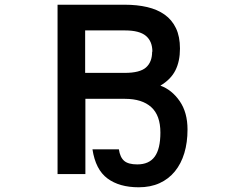

<svg xmlns="http://www.w3.org/2000/svg" viewBox="-20 -696 1040 814"><path d="M626 -477Q626 -521 598.5 -544Q571 -567 510 -567H341V-387H509Q573 -387 599 -410Q625 -433 625 -477ZM775 -147Q775 -92 761.5 -47Q748 -2 721.5 30.5Q695 63 656.5 80.5Q618 98 568 98Q486 98 435.5 60.5Q385 23 372 -63H484Q489 -29 506.5 -14Q524 1 562 1Q612 1 636 -32Q660 -65 660 -134Q660 -207 621 -242Q582 -277 510 -277H342V42H224V-676H509Q561 -676 604 -666Q647 -656 678 -634Q709 -612 726 -576.5Q743 -541 743 -490Q743 -436 723.5 -397.5Q704 -359 660 -333Q709 -315 742 -267Q775 -219 775 -147Z"/></svg>

Font: NanumGothicCoding
Style: Bold
Weight: 700
Monospace: yes
Designer: Kwon Bruce; Nicolas Noh; Sung-woo Choi; Go-un Cha; Soo-hyun Park;
Foundry: NHN Corporation
Version: Version 2.000;PS 1;hotconv 1.0.49;makeotf.lib2.0.14853